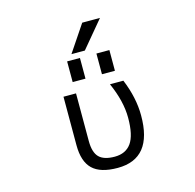

<svg xmlns="http://www.w3.org/2000/svg" viewBox="-133 -1093 1265 1243"><g transform="rotate(-15 500.0 -472.0)"><path d="M495.1 -777.3H405.3L525.4 -956.1H644.5ZM366.2 -600.6V-739.3H452.1V-600.6ZM562.5 -600.6V-739.3H649.4V-600.6ZM504.9 11.7Q389.6 11.7 336.9 -39.1Q284.2 -89.8 284.2 -199.2V-524.4H368.2V-205.1Q368.2 -128.9 400.4 -96.2Q432.6 -63.5 504.9 -63.5Q579.1 -63.5 616.2 -115.7Q653.3 -168 653.3 -285.2Q653.3 -395.5 595.7 -524.4H685.5Q738.3 -396.5 738.3 -278.3Q739.3 11.7 504.9 11.7Z"/></g></svg>

Font: Gen Shin Gothic Monospace Regular
Style: Regular
Weight: 400
Designer: [Source Han Sans]
Ryoko NISHIZUKA  (kana & ideographs); Paul D. Hunt (Latin, Greek & Cyrillic); Wenlong ZHANG  (bopomofo
Version: Version 1.002.20150607